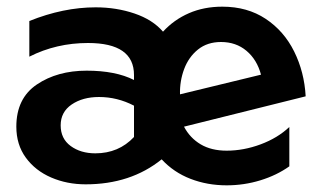

<svg xmlns="http://www.w3.org/2000/svg" viewBox="-20 -542 968 576"><path d="M660 -90Q614 -90 582 -109Q550 -128 532 -162L897 -253Q893 -326 862.5 -387.5Q832 -449 777 -485.5Q722 -522 647 -522Q592 -522 547 -502.5Q502 -483 469 -447Q438 -483 383.5 -501.5Q329 -520 267 -520Q170 -520 68 -479V-372Q149 -413 244 -413Q382 -413 382 -317V-302Q327 -330 240 -330Q152 -330 90.5 -288.5Q29 -247 29 -162Q29 -108 57.5 -69Q86 -30 133.5 -9.5Q181 11 237 11Q372 11 465 -64Q501 -25 551.5 -5.5Q602 14 660 14Q712 14 761 -1Q810 -16 848 -43V-161Q813 -128 762 -109Q711 -90 660 -90ZM266 -82Q222 -82 192 -104Q162 -126 162 -166Q162 -206 195 -228.5Q228 -251 277 -251Q332 -251 382 -225V-131Q336 -82 266 -82ZM643 -416Q688 -416 719.5 -389.5Q751 -363 763 -318L520 -259Q519 -299 532.5 -335Q546 -371 574 -393.5Q602 -416 643 -416Z"/></svg>

Font: Geom SemiBold
Style: Bold
Weight: 600
Version: Version 1.102